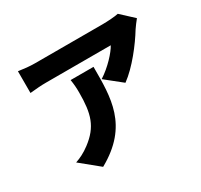

<svg xmlns="http://www.w3.org/2000/svg" viewBox="-169 -988 1338 1277"><g transform="rotate(-30 500.0 -350.0)"><path d="M968 -677 872 -766C851 -760 785 -756 752 -756C704 -756 304 -756 233 -756C189 -756 147 -761 106 -767V-600C158 -605 189 -608 233 -608C304 -608 672 -608 727 -608C705 -566 636 -490 562 -443L687 -343C777 -408 872 -533 923 -617C933 -633 956 -662 968 -677ZM556 -541H380C386 -505 388 -476 388 -441C388 -278 363 -193 252 -109C210 -77 173 -60 138 -48L279 67C561 -90 556 -306 556 -541Z"/></g></svg>

Font: Noto Sans CJK HK Black
Style: Regular
Weight: 900
Designer: Ryoko NISHIZUKA 西塚涼子 (kana, bopomofo & ideographs); Paul D. Hunt (Latin, Greek & Cyrillic); Sandoll Communications 산돌커뮤니
Foundry: Adobe
Version: Version 2.004;hotconv 1.0.118;makeotfexe 2.5.65603